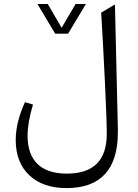

<svg xmlns="http://www.w3.org/2000/svg" viewBox="-20 -689 697 972"><path d="M562 -662.1V-662.6C562 -666.5 561.5 -666 561 -666C560.5 -666 560.1 -665.5 559.1 -665L492.2 -625C498.5 -522 504.9 -404.3 511.2 -272.9C517.6 -141.1 520.5 -53.7 520.5 -11.2C520.5 123 453.1 189.9 318.8 189.9C187.5 189.9 119.6 124.5 119.6 -2C119.6 -46.4 128.9 -99.1 147 -159.7L106.4 -171.9C75.2 -103.5 59.6 -39.6 59.6 19.5C59.6 95.7 82.5 155.3 128.9 198.7C174.8 241.7 237.3 263.2 316.9 263.2C489.3 263.2 576.7 168.5 576.7 -19V-21V-35.6ZM324.7 -518.6 415 -668.9H362.8L292 -548.3L221.7 -668.9H169.4L259.3 -518.6Z"/></svg>

Font: Sahel Light
Style: Regular
Weight: 300
Foundry: Saber Rastikerdar (saber.rastikerdar@gmail.com)
Version: Version 3.4.0